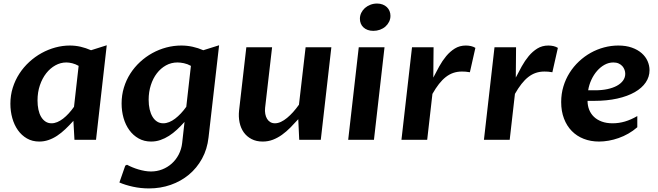

<svg xmlns="http://www.w3.org/2000/svg" viewBox="-20 -782 3681 1074"><path d="M419.9 -413.6Q401.9 -423.8 384 -428.2Q366.2 -432.6 351.1 -432.6Q318.8 -432.6 289.8 -416.5Q260.7 -400.4 238.5 -372.1Q216.3 -343.8 203.1 -304.9Q189.9 -266.1 189.9 -220.2Q189.9 -192.9 194.8 -169.4Q199.7 -146 209.7 -128.9Q219.7 -111.8 234.4 -102.1Q249 -92.3 268.1 -92.3Q284.2 -92.3 300.5 -99.1Q316.9 -106 333 -118.4Q349.1 -130.9 364.5 -147.7Q379.9 -164.6 394 -184.6ZM517.1 0H396.5L390.6 -106Q367.7 -80.6 345.2 -59.3Q322.8 -38.1 299.6 -22.7Q276.4 -7.3 251.5 1.2Q226.6 9.8 199.7 9.8Q160.6 9.8 130.6 -7.6Q100.6 -24.9 80.1 -54Q59.6 -83 48.8 -121.3Q38.1 -159.7 38.1 -201.7Q38.1 -249 51.5 -291.5Q64.9 -334 88.4 -370.1Q111.8 -406.2 143.8 -435.5Q175.8 -464.8 212.6 -485.1Q249.5 -505.4 289.8 -516.4Q330.1 -527.3 370.6 -527.3Q401.9 -527.3 431.2 -520.5Q460.4 -513.7 489.3 -501L577.1 -528.8Z M1047.9 -413.6Q1028.8 -424.3 1008.5 -428.5Q988.3 -432.6 972.7 -432.6Q938 -432.6 908.4 -416.3Q878.9 -399.9 857.4 -371.8Q835.9 -343.8 823.7 -305.7Q811.5 -267.6 811.5 -224.1Q811.5 -194.8 817.1 -170.4Q822.8 -146 833.3 -128.7Q843.8 -111.3 858.9 -101.8Q874 -92.3 893.1 -92.3Q909.7 -92.3 926.5 -99.1Q943.4 -106 959.7 -118.4Q976.1 -130.9 991.9 -147.7Q1007.8 -164.6 1022 -184.6ZM1146.5 -13.2Q1139.2 52.7 1110.1 105.5Q1081.1 158.2 1036.6 195.1Q992.2 231.9 935.1 252Q877.9 272 813.5 272Q767.6 272 723.9 262.5Q680.2 252.9 647.9 238.8L680.7 144.5L690.4 139.6Q704.1 147 720.5 153.8Q736.8 160.6 754.4 165.8Q772 170.9 789.8 174.1Q807.6 177.2 824.7 177.2Q857.9 177.2 887.7 165.5Q917.5 153.8 940.9 132.8Q964.4 111.8 979.7 82.3Q995.1 52.7 999 17.6L1012.2 -100.1Q991.7 -77.1 970.2 -57.1Q948.7 -37.1 925.5 -22.2Q902.3 -7.3 877.4 1.2Q852.5 9.8 825.2 9.8Q786.1 9.8 755.4 -7.6Q724.6 -24.9 703.4 -54.2Q682.1 -83.5 671.1 -122.1Q660.2 -160.6 660.2 -203.1Q660.2 -250 673.1 -292.2Q686 -334.5 709 -370.4Q731.9 -406.2 763.4 -435.3Q794.9 -464.4 832 -484.9Q869.1 -505.4 910.4 -516.4Q951.7 -527.3 994.1 -527.3Q1026.4 -527.3 1057.4 -520.5Q1088.4 -513.7 1117.2 -501L1205.6 -528.8Z M1774.4 0H1653.8L1648.4 -115.2Q1626.5 -90.8 1604 -68.1Q1581.5 -45.4 1557.4 -28.1Q1533.2 -10.7 1506.6 -0.5Q1480 9.8 1449.2 9.8Q1413.6 9.8 1387 -4.2Q1360.4 -18.1 1343.5 -41.7Q1326.7 -65.4 1320.1 -97.2Q1313.5 -128.9 1317.4 -164.6L1357.9 -517.6H1502L1462.9 -178.7Q1460.9 -160.6 1463.9 -144.8Q1466.8 -128.9 1473.9 -117.2Q1481 -105.5 1492.2 -98.9Q1503.4 -92.3 1518.1 -92.3Q1534.2 -92.3 1551.5 -100.3Q1568.8 -108.4 1585.9 -122.6Q1603 -136.7 1619.9 -155.5Q1636.7 -174.3 1652.3 -196.3L1689.5 -517.6H1833.5Z M1986.8 -517.6H2130.9L2071.8 0H1927.7ZM2067.9 -609.4Q2050.8 -609.4 2036.9 -614.5Q2022.9 -619.6 2013.2 -628.7Q2003.4 -637.7 1998.3 -650.1Q1993.2 -662.6 1993.2 -676.8Q1993.2 -694.3 2000.7 -710Q2008.3 -725.6 2021.2 -737.1Q2034.2 -748.5 2051.8 -755.4Q2069.3 -762.2 2089.4 -762.2Q2106.4 -762.2 2120.4 -756.8Q2134.3 -751.5 2144 -742.2Q2153.8 -732.9 2158.9 -720.5Q2164.1 -708 2164.1 -693.4Q2164.1 -675.8 2156.5 -660.4Q2148.9 -645 2136 -633.5Q2123 -622.1 2105.5 -615.7Q2087.9 -609.4 2067.9 -609.4Z M2284.7 -517.6H2405.3Q2404.8 -474.6 2404.5 -432.9Q2404.3 -391.1 2403.8 -348.1Q2419.4 -378.9 2437 -410.6Q2454.6 -442.4 2476.1 -468.3Q2497.6 -494.1 2524.4 -510.7Q2551.3 -527.3 2585.9 -527.3Q2600.6 -527.3 2614.5 -524.2Q2628.4 -521 2639.2 -514.2L2608.4 -377.9Q2595.2 -380.4 2584.7 -381.1Q2574.2 -381.8 2564 -381.8Q2538.1 -381.8 2515.9 -374.3Q2493.7 -366.7 2473.9 -351.3Q2454.1 -335.9 2435.5 -312.3Q2417 -288.6 2398.9 -256.8L2369.6 0H2225.6Z M2746.1 -517.6H2866.7Q2866.2 -474.6 2866 -432.9Q2865.7 -391.1 2865.2 -348.1Q2880.9 -378.9 2898.4 -410.6Q2916 -442.4 2937.5 -468.3Q2959 -494.1 2985.8 -510.7Q3012.7 -527.3 3047.4 -527.3Q3062 -527.3 3075.9 -524.2Q3089.8 -521 3100.6 -514.2L3069.8 -377.9Q3056.6 -380.4 3046.1 -381.1Q3035.6 -381.8 3025.4 -381.8Q2999.5 -381.8 2977.3 -374.3Q2955.1 -366.7 2935.3 -351.3Q2915.5 -335.9 2897 -312.3Q2878.4 -288.6 2860.4 -256.8L2831.1 0H2687Z M3331.1 9.8Q3284.2 9.8 3245.4 -5.4Q3206.5 -20.5 3178.5 -49.1Q3150.4 -77.6 3134.8 -118.7Q3119.1 -159.7 3119.1 -210.9Q3119.1 -257.3 3131.6 -298.6Q3144 -339.8 3166.3 -375Q3188.5 -410.2 3218.8 -438.5Q3249 -466.8 3284.4 -486.6Q3319.8 -506.3 3359.1 -516.8Q3398.4 -527.3 3438.5 -527.3Q3481.9 -527.3 3514.6 -515.6Q3547.4 -503.9 3569.3 -484.6Q3591.3 -465.3 3602.3 -440.4Q3613.3 -415.5 3613.3 -389.2Q3613.3 -352.1 3592 -320.8Q3570.8 -289.6 3530.8 -266.6Q3490.7 -243.7 3433.1 -230.7Q3375.5 -217.8 3303.2 -217.8H3266.6Q3266.6 -191.4 3275.6 -168.5Q3284.7 -145.5 3302.2 -128.7Q3319.8 -111.8 3345.9 -102.1Q3372.1 -92.3 3406.7 -92.3Q3441.9 -92.3 3475.8 -102.3Q3509.8 -112.3 3544.9 -132.8V-70.3Q3521.5 -49.8 3494.9 -34.7Q3468.3 -19.5 3440.4 -9.8Q3412.6 0 3384.8 4.9Q3356.9 9.8 3331.1 9.8ZM3411.1 -432.6Q3385.3 -432.6 3362.1 -419.9Q3338.9 -407.2 3320.1 -385.7Q3301.3 -364.3 3288.1 -335.9Q3274.9 -307.6 3270 -276.9H3309.1Q3346.2 -276.9 3377.2 -283.4Q3408.2 -290 3430.7 -302.2Q3453.1 -314.5 3465.3 -331.5Q3477.5 -348.6 3477.5 -369.1Q3477.5 -379.9 3473.6 -391.1Q3469.7 -402.3 3461.7 -411.6Q3453.6 -420.9 3440.9 -426.8Q3428.2 -432.6 3411.1 -432.6Z"/></svg>

Font: Proza Libre
Style: SemiBold Italic
Weight: 600
Designer: Jasper de Waard
Foundry: Jasper de Waard
Version: Version 1.000; ttfautohint (v1.4.1.8-43bc)